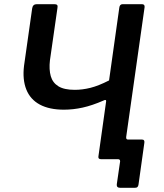

<svg xmlns="http://www.w3.org/2000/svg" viewBox="-20 -762 784 919"><path d="M556 137Q537 137 539 120L555 10Q555 0 545 0H487L584 -105Q583 -94 593 -94H660Q673 -94 671 -79L643 121Q642 129 638 133Q634 137 625 137ZM464 0Q449 0 451 -13L488 -277Q489 -288 476 -281Q421 -257 375.5 -247Q330 -237 286 -237Q216 -237 170.5 -261.5Q125 -286 106 -333.5Q87 -381 95 -447L134 -722Q137 -742 156 -742H240Q250 -742 253.5 -738Q257 -734 255 -724L219 -473Q214 -429 223 -397.5Q232 -366 259.5 -349Q287 -332 338 -332Q374 -332 412.5 -341.5Q451 -351 502 -377L551 -725Q553 -742 567 -742H659Q674 -742 672 -727L571 -15Q570 0 556 0Z"/></svg>

Font: Libre Franklin Medium
Style: Italic
Weight: 500
Italic angle: -8°
Designer: Pablo Impallari, Rodrigo Fuenzalida, Nhung Nguyen
Foundry: Impallari Type
Version: Version 3.000